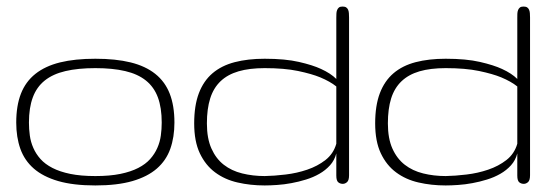

<svg xmlns="http://www.w3.org/2000/svg" viewBox="-20 -564 1695 589"><path d="M272.5 4.9Q205.1 4.9 158.7 -8.5Q112.3 -22 83.7 -46.9Q55.2 -71.8 42.5 -107.4Q29.8 -143.1 29.8 -188Q29.8 -239.7 44.2 -276.6Q58.6 -313.5 88.6 -337.4Q118.7 -361.3 164.3 -372.6Q210 -383.8 272.5 -383.8Q335 -383.8 380.6 -372.6Q426.3 -361.3 456.3 -337.4Q486.3 -313.5 500.7 -276.6Q515.1 -239.7 515.1 -188Q515.1 -143.1 502.4 -107.4Q489.7 -71.8 461.2 -46.9Q432.6 -22 386.2 -8.5Q339.8 4.9 272.5 4.9ZM272.5 -23.9Q316.9 -23.9 349.1 -30.5Q381.3 -37.1 404.1 -48.8Q426.8 -60.5 440.7 -76.2Q454.6 -91.8 462.6 -110.1Q470.7 -128.4 473.4 -148.2Q476.1 -168 476.1 -188Q476.1 -233.4 464.4 -265.1Q452.6 -296.9 427.7 -316.9Q402.8 -336.9 364.3 -345.9Q325.7 -355 272.5 -355Q219.2 -355 180.7 -345.9Q142.1 -336.9 117.2 -316.9Q92.3 -296.9 80.6 -265.1Q68.8 -233.4 68.8 -188Q68.8 -168 71.5 -148.2Q74.2 -128.4 82.3 -110.1Q90.3 -91.8 104.2 -76.2Q118.2 -60.5 140.9 -48.8Q163.6 -37.1 195.8 -30.5Q228 -23.9 272.5 -23.9Z M792 4.9Q748 4.9 708.7 -4.2Q669.4 -13.2 639.9 -35.2Q610.4 -57.1 593 -93.8Q575.7 -130.4 575.7 -185.5Q575.7 -240.2 590.1 -278.1Q604.5 -315.9 632.1 -339.4Q659.7 -362.8 700 -373.3Q740.2 -383.8 792 -383.8Q855 -383.8 897.2 -374Q939.5 -364.3 964.8 -352.5Q994.6 -338.9 1011.7 -321.8V-509.3Q1011.7 -515.6 1012 -522Q1012.2 -528.3 1014.2 -533.2Q1016.1 -538.1 1019.8 -541Q1023.4 -543.9 1030.8 -543.9Q1038.1 -543.9 1042 -541.3Q1045.9 -538.6 1047.9 -534.2Q1049.8 -529.8 1050.3 -523.7Q1050.8 -517.6 1050.8 -510.3V-26.4Q1050.8 -10.7 1044.7 -5.4Q1038.6 0 1031.7 0Q1023.4 0 1017.6 -4.9Q1011.7 -9.8 1011.7 -25.4V-93.3Q1006.3 -72.3 992.4 -56.9Q978.5 -41.5 959.7 -30.8Q940.9 -20 918.7 -13.2Q896.5 -6.3 874 -2.2Q851.6 2 830.3 3.4Q809.1 4.9 792 4.9ZM792 -23.9Q821.3 -24.4 856 -28.6Q890.6 -32.7 922.4 -43.5Q954.1 -54.2 978.5 -73.2Q1002.9 -92.3 1011.7 -123V-298.8Q992.7 -314 962.4 -326.7Q936.5 -337.4 894.5 -346.2Q852.5 -355 792 -355Q745.1 -355 711.7 -345.2Q678.2 -335.4 656.5 -314.7Q634.8 -293.9 624.8 -262Q614.7 -230 614.7 -185.5Q614.7 -139.2 628.7 -108.2Q642.6 -77.1 666.5 -58.6Q690.4 -40 722.9 -32Q755.4 -23.9 792 -23.9Z M1347.2 4.9Q1303.2 4.9 1263.9 -4.2Q1224.6 -13.2 1195.1 -35.2Q1165.5 -57.1 1148.2 -93.8Q1130.9 -130.4 1130.9 -185.5Q1130.9 -240.2 1145.3 -278.1Q1159.7 -315.9 1187.3 -339.4Q1214.8 -362.8 1255.1 -373.3Q1295.4 -383.8 1347.2 -383.8Q1410.2 -383.8 1452.4 -374Q1494.6 -364.3 1520 -352.5Q1549.8 -338.9 1566.9 -321.8V-509.3Q1566.9 -515.6 1567.1 -522Q1567.4 -528.3 1569.3 -533.2Q1571.3 -538.1 1575 -541Q1578.6 -543.9 1585.9 -543.9Q1593.3 -543.9 1597.2 -541.3Q1601.1 -538.6 1603 -534.2Q1605 -529.8 1605.5 -523.7Q1606 -517.6 1606 -510.3V-26.4Q1606 -10.7 1599.9 -5.4Q1593.8 0 1586.9 0Q1578.6 0 1572.8 -4.9Q1566.9 -9.8 1566.9 -25.4V-93.3Q1561.5 -72.3 1547.6 -56.9Q1533.7 -41.5 1514.9 -30.8Q1496.1 -20 1473.9 -13.2Q1451.7 -6.3 1429.2 -2.2Q1406.7 2 1385.5 3.4Q1364.3 4.9 1347.2 4.9ZM1347.2 -23.9Q1376.5 -24.4 1411.1 -28.6Q1445.8 -32.7 1477.5 -43.5Q1509.3 -54.2 1533.7 -73.2Q1558.1 -92.3 1566.9 -123V-298.8Q1547.9 -314 1517.6 -326.7Q1491.7 -337.4 1449.7 -346.2Q1407.7 -355 1347.2 -355Q1300.3 -355 1266.8 -345.2Q1233.4 -335.4 1211.7 -314.7Q1189.9 -293.9 1179.9 -262Q1169.9 -230 1169.9 -185.5Q1169.9 -139.2 1183.8 -108.2Q1197.8 -77.1 1221.7 -58.6Q1245.6 -40 1278.1 -32Q1310.5 -23.9 1347.2 -23.9Z"/></svg>

Font: Gruppo
Style: Regular
Weight: 400
Foundry: Vernon Adams
Version: Version 1.000